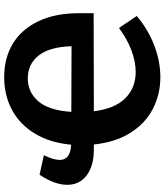

<svg xmlns="http://www.w3.org/2000/svg" viewBox="44 -800 768 895"><g transform="rotate(-90 427.5 -352.0)"><path d="M814 -299 357 -298Q369 -200 417.5 -151.5Q466 -103 540 -103Q589 -103 642.5 -123.5Q696 -144 745 -181L801 -98Q737 -44 662.5 -16Q588 12 516 12Q435 12 367 -23.5Q299 -59 255.5 -129Q212 -199 202 -298H179Q102 -298 58 -331.5Q14 -365 14 -422Q14 -481 61 -551L152 -531Q130 -486 130 -457Q130 -407 201 -404Q210 -502 252.5 -572.5Q295 -643 363 -679.5Q431 -716 516 -716Q606 -716 673 -675Q740 -634 777 -555.5Q814 -477 814 -367ZM354 -403 660 -402Q657 -504 617 -555Q577 -606 510 -606Q446 -606 403.5 -557Q361 -508 354 -403Z"/></g></svg>

Font: Bitter Pro
Style: Bold
Weight: 700
Designer: Sol Matas, and Bitter project Authors
Foundry: Sol Matas
Version: Version 1.010